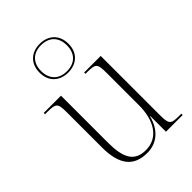

<svg xmlns="http://www.w3.org/2000/svg" viewBox="-238 -918 1032 1032"><g transform="rotate(-45 277.5 -402.0)"><path d="M262 -596C325 -596 372 -635 372 -705C372 -775 325 -814 262 -814C199 -814 152 -775 152 -705C152 -635 199 -596 262 -596ZM262 -606C203 -606 164 -641 164 -705C164 -769 203 -804 262 -804C321 -804 360 -769 360 -705C360 -641 321 -606 262 -606ZM257 10C331 10 385 -37 406 -119H408V0H535V-10H518C456 -10 448 -17 448 -88V-536H322V-526H332C401 -526 406 -519 406 -445V-202C406 -90 358 -6 262 -6C173 -6 146 -67 146 -180V-536H15V-526H30C98 -526 105 -519 105 -450V-184C105 -49 156 10 257 10Z"/></g></svg>

Font: Noto Serif Display SemiCondensed ExtraLight
Style: Regular
Weight: 200
Width: 4
Designer: Monotype Design Team
Foundry: Monotype Imaging Inc.
Version: Version 2.009